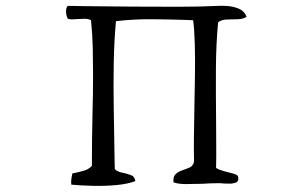

<svg xmlns="http://www.w3.org/2000/svg" viewBox="-20 -674 1040 654"><path d="M820 -617Q809 -609 790 -608.5Q771 -608 752.5 -607.5Q734 -607 723 -598Q716 -526 715.5 -441.5Q715 -357 716 -273Q716 -228 716.5 -185Q717 -142 716 -102Q725 -96 741 -91.5Q757 -87 771.5 -83.5Q786 -80 790 -75Q797 -53 776 -50Q769 -48 759.5 -48.5Q750 -49 741 -49Q736 -50 731.5 -50Q727 -50 723 -50Q710 -50 696.5 -49.5Q683 -49 670 -48Q640 -47 613.5 -47Q587 -47 571 -53Q569 -71 577 -79.5Q585 -88 596 -92Q610 -97 624 -102.5Q638 -108 641 -124Q640 -157 640.5 -202Q641 -247 642 -298Q643 -356 644 -415Q645 -474 643.5 -524Q642 -574 638 -605Q633 -605 627.5 -605.5Q622 -606 617 -606Q556 -608 497 -608.5Q438 -609 375 -602Q369 -539 367.5 -461.5Q366 -384 367.5 -303Q369 -222 370 -147Q370 -134 370.5 -122Q371 -110 371 -98Q380 -89 395.5 -86Q411 -83 425 -78Q439 -73 441 -57Q414 -47 375.5 -43.5Q337 -40 296.5 -41Q256 -42 223 -45Q222 -53 222.5 -59Q223 -65 224 -71Q225 -74 225.5 -77Q226 -80 226 -83Q246 -87 264 -92Q282 -97 293 -109Q293 -155 293.5 -198Q294 -241 295 -283Q296 -317 296.5 -351Q297 -385 297 -420Q297 -464 296 -510Q295 -556 290 -605Q281 -610 268.5 -610Q256 -610 244 -609Q234 -608 225.5 -608Q217 -608 211 -610Q205 -621 205 -635Q205 -649 211 -654Q226 -654 241.5 -653.5Q257 -653 272 -653Q348 -652 429 -651.5Q510 -651 586.5 -651Q663 -651 723 -654Q735 -655 755 -653.5Q775 -652 793.5 -644.5Q812 -637 820 -617Z"/></svg>

Font: Yuji Mai
Style: Regular
Weight: 400
Designer: Kataoka Yuji
Foundry: Kinuta Font Factory
Version: Version 3.002